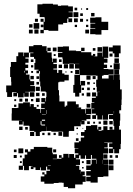

<svg xmlns="http://www.w3.org/2000/svg" viewBox="-20 -764 706 1022"><path d="M101 -101H81V-121H97V-122H80H42V-160H43V-189H72V-190H78V-214H103V-219H139V-197H142V-210H160V-194H174V-184H194V-163H197V-185H218V-189H199V-213H218V-220H200V-242H222V-224H225V-247H227V-273H223V-277H197V-304H194V-330H190V-372H193V-385H188V-374H174V-388H185V-393H163V-429H168V-451H161V-461H141V-481H158V-484H134V-458H115V-452H132V-430H115V-420H130V-402H115V-389H129V-373H118V-367H137V-341H141V-332H162V-310H141V-306H166V-276H137V-275H114V-273H133V-249H109V-268H106V-246H76V-268H71V-251H51V-271H68V-274H49V-273H44V-248H18V-273H13V-309H40V-329H39V-354H34V-408H38V-434H67V-465H77V-485H105V-465H108V-484H134V-518H158V-524H204V-518H228V-492H232V-510H250V-492H232V-485H255V-457H257V-434H260V-452H282V-430H264V-423H283V-399H264V-394H284V-376H291V-391H311V-373H323V-366H346V-336H323V-329H296V-326H290V-310V-284H294V-256H296V-224H324V-196H330V-202H338V-224H384V-209H399V-193H392V-192H412V-183H433V-160H436V-186H466V-156H440V-152H462V-130H440V-122H415V-120H430V-102H412V-117H410V-92H380H375V-67H348V-64H346V-36H316V-63H289H253V-67H227V-90H226V-66H200V-62H192V-40H170V-62H162V-40H140V-62H162V-67H137V-94H134V-95H105V-117H101ZM613 -459H589V-480H580V-490H560V-512H580V-522H622V-480H613ZM402 -250H380V-270H370V-312H376V-336V-366H404V-392H402V-399H379V-423H402V-424H374V-425H348V-424H314V-452H312V-459H289V-483H312V-487H287V-515H315V-517H347V-495H385V-492H412V-486H436V-469V-486H466V-469H475V-477H487V-465H479V-464H498V-484H524V-463H526V-486V-516H556V-486V-456H533V-452H552V-430H533V-420H550V-402H532V-397H557V-395H585V-367H557V-365H531V-361H523V-346H558V-364H584V-339H585V-367H617V-339H619V-309V-288H628V-234H627V-205H625V-177H615V-160H620V-122H618V-94H584V-122H582V-130H560V-152H582V-156H557V-155H555V-127H527V-150H524V-128H498V-150H491V-131H471V-151H490V-159H469V-183H482V-186H466V-216H482V-219H469V-243H490V-250H470V-272H492V-252H498V-274H512V-275H495V-302H492V-340H499V-361H491V-362H462V-364H438H406V-336V-312H409V-333H433V-309H412V-270H402ZM523 -489H499V-513H523ZM281 -491H261V-511H281ZM430 -492H412V-510H430ZM488 -494H474V-508H488ZM579 -463H563V-479H579ZM276 -466H266V-476H276ZM613 -429H589V-453H613ZM308 -434H294V-448H308ZM158 -434H144V-448H158ZM617 -395H585V-427H617ZM373 -399H349V-423H373ZM342 -400H320V-422H342ZM310 -402H292V-420H310ZM157 -405H145V-417H157ZM576 -406H566V-416H576ZM614 -368H588V-394H614ZM402 -370H380V-392H402ZM113 -378V-387H110V-378ZM366 -376H356V-386H366ZM156 -376H146V-386H156ZM334 -378H328V-384H334ZM462 -340H440V-362H462ZM160 -342H142V-360H160ZM489 -343H473V-359H489ZM188 -344H174V-358H188ZM458 -314H444V-328H458ZM188 -314H174V-328H188ZM485 -317H477V-325H485ZM192 -280H170V-302H192ZM458 -284H444V-298H458ZM427 -285H415V-297H427ZM486 -286H476V-296H486ZM163 -249H139V-273H163ZM461 -251H441V-271H461ZM190 -252H172V-270H190ZM218 -254H204V-268H218ZM427 -255H415V-267H427ZM191 -221H171V-241H191ZM99 -223H83V-239H99ZM129 -223H113V-239H129ZM157 -225H145V-237H157ZM66 -226H56V-236H66ZM461 -191H441V-211H461ZM67 -195H55V-207H67ZM186 -196H176V-206H186ZM227 -158V-178H225V-158ZM587 -160V-173H586V-160ZM203 -155H224V-157H203ZM203 -121H220V-127H203ZM552 -100H530V-122H552ZM580 -102H562V-120H580ZM200 -100V-96H220V-101H201V-119H196V-100ZM458 -104H444V-118H458ZM517 -105H505V-117H517ZM486 -106H476V-116H486ZM102 140H80V118H101V79H111V59H125V47H113V31H129V43H142V30H160V18H202H232V22H258V49H261V57H283V81H261V83H283V81H307V76H294V62H308V75H317V55H345V75H348V56H374V76H381V59H397V52H378V26H397V24H376V-6H400V-12H410V-32H428V-41H411V-61H430V-72H438V-94H464V-98H498V-75H503V-89H519V-73H505V-68H521V-71H530V-92H552V-72H578V-73H563V-89H579V-74H588V-94H614V-74H624V-44V2H622V30H614V52H588V30H583V51H559V27H580V19H561V-1H578V-5H555H535V-3H553V21H535V25H555V53H529V85H555V113H532V114H556V143H557V175H530V178H500V208H462V201H439V177H462V171H439V147H463V170V141H439V117H463V111H468V86H493V81H469V61H464V82H438V63H433V81H409V63H401V79H384V84H406V114H384V118H402V140H410V160H411V149H431V169H420V174H436V204H420V218H380V238H342V231H319V209H311V208H292V210H266V214H216V203H197V175H216V165H205V153H217V164H227V145H246V139H231V123H225V143H197V127H193V141H169V127H158V136H144V122H153V120H134V142H108V119H102ZM100 -72H82V-90H100ZM128 -74H114V-88H128ZM395 -77H387V-85H395ZM423 -79H419V-83H423ZM311 -41H291V-61H311ZM248 -44H234V-58H248ZM217 -45H205V-57H217ZM277 -45H265V-57H277ZM394 -48H388V-54H394ZM398 -14H384V-28H398ZM104 52H78V26H104ZM279 47H263V31H279ZM68 46H54V32H68ZM552 80H530V58H552ZM69 77H53V61H69ZM608 76H594V62H608ZM578 76H564V62H578ZM96 74H86V64H96ZM584 112H558V86H584ZM496 108V87H494V108ZM527 108V87H526V108ZM462 110H440V88H462ZM96 104H86V94H96ZM426 104H416V94H426ZM584 142H558V116H584ZM235 119H250V117H235ZM425 133H417V125H425ZM213 -587H195V-605H212V-648H218V-669H217V-688V-673H191V-691H179V-741H206V-744H262V-740H288V-733H305V-735H343V-730H368V-702H345V-699H367V-673H345V-666H364V-646H344V-665H338V-642H316V-634H290V-600H238V-604H213ZM391 -709H377V-723H391ZM449 -711H439V-721H449ZM417 -713H411V-719H417ZM397 -673H371V-699H397ZM483 -677H465V-695H483ZM421 -679H407V-693H421ZM520 -580H488V-582H460V-610H487V-613H461V-639H487V-642H460V-670H488V-643V-672H520V-648H556V-604H520ZM394 -646H374V-666H394ZM182 -648H166V-664H182ZM422 -648H406V-664H422ZM212 -648H196V-664H212ZM449 -651H439V-661H449ZM189 -611H159V-641H189ZM153 -617H135V-635H153ZM211 -619H197V-633H211ZM450 -620H438V-632H450ZM390 -620H378V-632H390ZM185 -585H163V-607H185ZM454 -586H434V-606H454ZM154 -586H134V-606H154Z"/></svg>

Font: Rubik Storm
Style: Regular
Weight: 400
Designer: Hubert and Fischer, NaN
Foundry: Hubert and Fischer, NaN
Version: Version 2.201